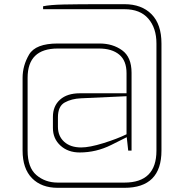

<svg xmlns="http://www.w3.org/2000/svg" viewBox="-20 -750 906 918"><path d="M88 -30V-378Q88 -436 119 -489Q150 -542 256 -542H456Q519 -542 564 -509.5Q609 -477 609 -402V-30H593L586 -94Q584 -93 512 -57Q440 -21 361 -21Q305 -21 269 -54Q233 -87 233 -138V-191Q233 -243 267 -273.5Q301 -304 362 -304H585V-400Q585 -460 550 -489Q515 -518 453 -518H256Q112 -518 112 -378V-30Q112 51 154 87Q196 123 256 123H575Q728 123 728 -30V-542Q728 -616 689 -661Q650 -706 575 -706H186V-720Q218 -727 284.5 -728.5Q351 -730 474 -730H575Q657 -730 704.5 -682Q752 -634 752 -542V-30Q752 148 575 148H256Q178 148 133 102Q88 56 88 -30ZM585 -108V-290L367 -280Q322 -278 289.5 -260Q257 -242 257 -189V-144Q257 -99 287 -72Q317 -45 368 -45Q408 -45 474 -65.5Q540 -86 585 -108Z"/></svg>

Font: Exo Thin
Style: Regular
Weight: 250
Designer: Natanael Gama
Foundry: Natanael Gama
Version: Version 1.500; ttfautohint (v1.6)